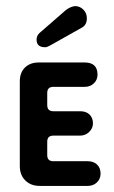

<svg xmlns="http://www.w3.org/2000/svg" viewBox="-20 -610 375 630"><path d="M110 0Q81 0 63 -18Q45 -36 45 -65V-343Q45 -372 62 -388.5Q79 -405 107 -405H258Q300 -405 300 -365Q300 -348 288 -336.5Q276 -325 258 -325H155Q135 -325 135 -305V-265Q135 -245 155 -245H243Q263 -245 274 -234Q285 -223 285 -205Q285 -189 272.5 -177Q260 -165 243 -165H155Q135 -165 135 -145V-101Q135 -81 155 -81H268Q287 -81 298.5 -70Q310 -59 310 -40Q310 -23 298 -11.5Q286 0 268 0ZM110 -502 195 -576Q210 -588 226 -590Q242 -590 253.5 -578.5Q265 -567 265 -550Q265 -528 248 -519L143 -460Q140 -459 136.5 -457Q133 -455 128 -455Q100 -455 100 -480Q100 -493 110 -502Z"/></svg>

Font: Dongle
Style: Bold
Weight: 700
Designer: Yanghee Ryu
Foundry: Yanghee Ryu
Version: Version 2.000